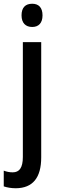

<svg xmlns="http://www.w3.org/2000/svg" viewBox="-52 -831 309 1025"><path d="M63 -749C63 -708 85 -687 120 -687C154 -687 175 -708 175 -749C175 -790 155 -811 120 -811C84 -811 63 -791 63 -749ZM33 174C123 173 168 118 168 9V-606H70V7C70 65 51 89 16 89C-1 89 -16 86 -32 80V164C-14 170 8 174 33 174Z"/></svg>

Font: Noto Sans Malayalam UI Condensed Medium
Style: Regular
Weight: 500
Width: 3
Designer: Jelle Bosma - Monotype Design Team
Foundry: Monotype Imaging Inc.
Version: Version 2.104